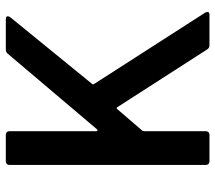

<svg xmlns="http://www.w3.org/2000/svg" viewBox="-60 -680 740 660"><g transform="rotate(-90 310.0 -350.0)"><path d="M177 0C184 0 189 -5 189 -12V-224C189 -226 190 -228 191 -231L265 -317C266 -318 267 -319 268 -319C269 -319 271 -318 272 -316L470 -8C473 -3 478 0 484 0H589C596 0 599 -2 599 -7C599 -8 598 -10 597 -14L351 -397C350 -398 350 -399 350 -400C350 -401 351 -403 352 -404L581 -685C583 -688 584 -691 584 -693C584 -698 581 -700 574 -700H470C464 -700 459 -698 455 -693L195 -386C194 -385 193 -385 192 -385C192 -385 189 -385 189 -389V-688C189 -695 184 -700 177 -700H85C78 -700 73 -695 73 -688V-12C73 -5 78 0 85 0Z"/></g></svg>

Font: Barlow SemiBold Numbers
Style: Regular
Weight: 600
Designer: Jeremy Tribby
Foundry: Tribby Type
Version: Version 1.408